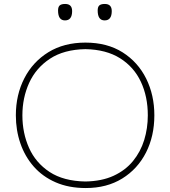

<svg xmlns="http://www.w3.org/2000/svg" viewBox="-20 -940 859 969"><path d="M413 9Q327 9 261 -19.8Q195 -48.5 150.2 -99.5Q105.5 -150.5 82.8 -216.8Q60 -283 60 -358Q60 -461.5 102.8 -544.8Q145.5 -628 224.2 -676.5Q303 -725 411 -725Q521 -725 598.8 -675.8Q676.5 -626.5 717.8 -543.2Q759 -460 759 -358Q759 -253 716.8 -170Q674.5 -87 596.8 -39Q519 9 413 9ZM411 -24Q494 -25.5 553.5 -53Q613 -80.5 651.2 -127.2Q689.5 -174 707.8 -233.5Q726 -293 726 -358Q726 -452.5 691 -527.2Q656 -602 586 -646Q516 -690 411 -692Q302.5 -690 232 -643.5Q161.5 -597 127.2 -521.8Q93 -446.5 93 -358Q93 -269 126.5 -193.8Q160 -118.5 230.2 -72.2Q300.5 -26 411 -24ZM508 -837Q473 -837 473 -887Q473 -905 481.2 -912.5Q489.5 -920 509 -920Q544 -920 544 -884Q544 -837 508 -837ZM308 -837Q273 -837 273 -887Q273 -905 281.2 -912.5Q289.5 -920 309 -920Q344 -920 344 -884Q344 -837 308 -837Z"/></svg>

Font: Commissioner Loud Thin
Style: Regular
Weight: 100
Designer: Kostas Bartsokas
Foundry: Kostas Bartsokas
Version: Version 1.000; ttfautohint (v1.8.3)